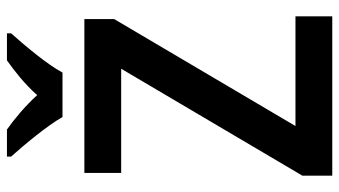

<svg xmlns="http://www.w3.org/2000/svg" viewBox="-232 -745 977 553"><g transform="rotate(-90 256.5 -468.5)"><path d="M196 -777H324C348 -822 403 -887 437 -925V-937H359C327 -914 292 -887 259 -850C227 -885 191 -915 160 -937H82V-925C117 -886 171 -821 196 -777ZM486 0V-106H170L478 -628V-714H35V-608H335L27 -86V0Z"/></g></svg>

Font: Noto Sans Armenian SemiCondensed SemiBold
Style: Regular
Weight: 600
Width: 4
Designer: Monotype Design Team
Foundry: Monotype Imaging Inc.
Version: Version 2.008